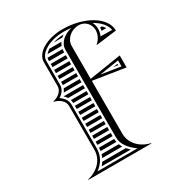

<svg xmlns="http://www.w3.org/2000/svg" viewBox="-151 -729 782 834"><g transform="rotate(-30 240.0 -311.5)"><path d="M391.4 -370 413 -366.7V-373.3ZM436.4 -548H426.8C426.8 -542.6 426.3 -537.1 425.4 -532H449C445.6 -537.6 441.5 -542.8 436.4 -548ZM239.8 -82C238.7 -87.1 238.1 -92.5 238 -98H162C161.9 -92.6 161.4 -87.2 160.5 -82ZM243.9 -68H157.3C155.7 -62.5 153.6 -57.1 151.2 -52H251.9C248.7 -57.1 246 -62.5 243.9 -68ZM261.9 -38H143.5C139.7 -32.3 135.6 -26.9 131.1 -22H277.1C271.6 -27.2 266.5 -32.5 261.9 -38ZM162 -202H238V-218H162ZM162 -188V-172H238V-188ZM162 -158V-142H238V-158ZM162 -128V-112H238V-128ZM162 -308V-292H238V-308ZM162 -278V-262H238V-278ZM162 -248V-232H238V-248ZM139.8 -368C145 -363.1 149.5 -357.8 153.1 -352H238V-368ZM159.4 -338C160.9 -333 161.8 -327.7 162 -322H238V-338ZM161.5 -412H238V-428H162V-420C162 -417.3 161.8 -414.6 161.5 -412ZM157.9 -398C155.6 -392.2 152.6 -386.8 148.9 -382H238V-398ZM162 -532H238V-539C238 -542.1 238.2 -545.1 238.6 -548H163.4C162.5 -545.2 162 -542.5 162 -540ZM162 -518V-502H238V-518ZM162 -488V-472H238V-488ZM162 -458V-442H238V-458ZM220.3 -592H263.1C266.7 -595.2 270.4 -598.2 274.4 -600.9C253.7 -600.4 235.6 -597 220.3 -592ZM190.3 -578C182.5 -573 176.3 -567.5 171.6 -562H242.2C244.3 -567.7 247.2 -573 250.7 -578ZM140 -100C140 -51 102 -13 52 -2V0H368V-2C318 -13 280 -51 280 -100V-365L440 -340V-400L280 -375V-539C280 -574.3 311.8 -603 351 -603C380.7 -603 404.8 -578.7 404.8 -548.7C404.8 -525.3 394.1 -505.7 376 -490L377 -489L480 -502C480 -568.8 390.4 -623 280 -623C203 -623 140 -586 140 -540V-420C140 -395 117 -377 91 -371V-369C117 -363 140 -345 140 -320ZM248 -100C248 -63.9 272.7 -35.3 305.5 -12H104.5C133.6 -32.7 152 -63.3 152 -100V-320C152 -342.7 137.4 -359.7 120.6 -370C138.8 -381.1 152 -397.7 152 -420V-540C152 -574.2 204.2 -611 280 -611C293.4 -611 304.7 -610.3 318 -608.7C278.4 -599.5 248 -572.8 248 -539ZM408.4 -581.2C442.2 -562.5 462.7 -537.6 467.1 -512.5L409 -513.3C414.4 -524.6 416.8 -535.7 416.8 -548.7C416.8 -560.3 413.7 -571.6 408.4 -581.2ZM325.7 -370 423 -385V-355Z"/></g></svg>

Font: SortefaxS02
Style: Medium
Weight: 500
Designer: gluk
Foundry: gluk
Version: Version 0.261